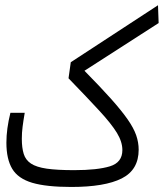

<svg xmlns="http://www.w3.org/2000/svg" viewBox="-20 -725 637 747"><path d="M257.3 2.4Q160.2 2.4 105.2 -13.9Q50.3 -30.3 27.6 -68.1Q4.9 -106 4.9 -169.9Q4.9 -223.6 20.5 -286.1H76.2Q70.8 -254.9 67.9 -231.9Q64.9 -209 64.9 -185.1Q64.9 -149.9 72.3 -126.2Q79.6 -102.5 100.6 -88.6Q121.6 -74.7 161.9 -68.8Q202.1 -63 268.6 -63Q358.9 -63 407.5 -77.9Q456.1 -92.8 456.1 -141.1Q456.1 -173.3 434.6 -208.5Q413.1 -243.7 366.9 -293.7Q320.8 -343.8 246.6 -420.4L255.4 -482.9L594.7 -704.6L597.2 -635.3L308.6 -449.7Q371.1 -386.2 411.9 -340.6Q452.6 -294.9 476.3 -261Q500 -227.1 509.8 -199Q519.5 -170.9 519.5 -142.6Q519.5 -64 453.6 -30.8Q387.7 2.4 257.3 2.4Z"/></svg>

Font: CaskaydiaCove NFP Light
Style: Regular
Weight: 300
Designer: Aaron Bell
Foundry: Saja Typeworks
Version: Version 2111.001; VTT 6.35;Nerd Fonts 3.1.1